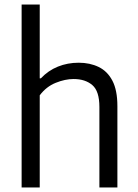

<svg xmlns="http://www.w3.org/2000/svg" viewBox="-20 -828 608 848"><path d="M75.5 0V-808H155.5V-482H160.5Q193 -516.5 235.8 -533.8Q278.5 -551 327.5 -551Q377 -551 415.8 -532.2Q454.5 -513.5 476.5 -471.5Q498.5 -429.5 498.5 -359V0H419V-355.5Q419 -425.5 387.8 -452.2Q356.5 -479 305 -479Q267.5 -479 226 -462.2Q184.5 -445.5 155.5 -407V0Z"/></svg>

Font: Encode Sans
Style: Regular
Weight: 400
Designer: Multiple Designers
Foundry: Impallari Type
Version: Version 3.002; ttfautohint (v1.8.3) -l 8 -r 50 -G 200 -x 14 